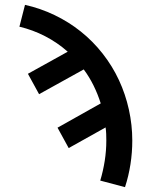

<svg xmlns="http://www.w3.org/2000/svg" viewBox="-20 -548 640 791"><path d="M495 223 393 196Q405 156 411.5 114.5Q418 73 418 31Q418 18 417.5 4Q417 -10 415 -23L263 62L217 -22L395 -122Q383 -160 365.5 -195.5Q348 -231 325 -262L141 -160L95 -244L259 -335Q216 -373 165.5 -399Q115 -425 60 -438L83 -528Q146 -514 204.5 -486Q263 -458 313 -418Q363 -378 403 -327Q443 -276 470 -218Q497 -160 511 -96.5Q525 -33 525 31Q525 80 517.5 128.5Q510 177 495 223Z"/></svg>

Font: Zed Mono Semibold Extended
Style: Regular
Weight: 600
Width: 7
Monospace: yes
Designer: Belleve Invis
Foundry: Belleve Invis
Version: Version 1.0.0; ttfautohint (v1.8.4)